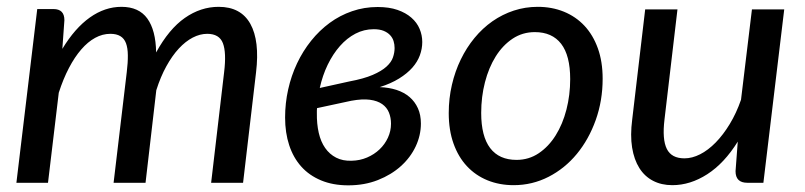

<svg xmlns="http://www.w3.org/2000/svg" viewBox="-20 -535 2356 562"><path d="M28 0 89 -508.5H136.5Q168.5 -508.5 168.5 -476L162.5 -392Q199 -452.5 243 -483.8Q287 -515 335.5 -515Q386.5 -515 411.2 -480.8Q436 -446.5 437 -381.5Q474.5 -450 521 -482.5Q567.5 -515 620 -515Q685 -515 712.8 -465.2Q740.5 -415.5 729.5 -323.5L691.5 0H598L636 -323.5Q643 -381 632.5 -408.5Q622 -436 586.5 -436Q565.5 -436 544.2 -425Q523 -414 503.5 -393Q484 -372 467 -341.2Q450 -310.5 437.5 -271L406 0H312.5L351 -323.5Q354.5 -352 354.2 -373.2Q354 -394.5 348.8 -408.5Q343.5 -422.5 332.2 -429.2Q321 -436 303 -436Q280 -436 258.5 -424.2Q237 -412.5 217.8 -390.2Q198.5 -368 181.8 -336Q165 -304 152 -263.5L120.5 0Z M1216 -412Q1216 -392.5 1209 -373.2Q1202 -354 1187 -337Q1172 -320 1148.2 -305.2Q1124.5 -290.5 1091.5 -280Q1118.5 -279 1140.8 -271.8Q1163 -264.5 1178.8 -251Q1194.5 -237.5 1203.2 -218.2Q1212 -199 1212 -173.5Q1212 -139 1196.8 -106.5Q1181.5 -74 1153.5 -48.8Q1125.5 -23.5 1086.2 -8Q1047 7.5 999.5 7.5Q954.5 7.5 919.8 -7Q885 -21.5 861.8 -47.5Q838.5 -73.5 826.5 -110Q814.5 -146.5 814.5 -191Q814.5 -233 823.5 -273.2Q832.5 -313.5 849.5 -349.5Q866.5 -385.5 890.8 -415.8Q915 -446 945 -468Q975 -490 1010.5 -502.2Q1046 -514.5 1085.5 -514.5Q1119 -514.5 1143.5 -506Q1168 -497.5 1184.2 -483.2Q1200.5 -469 1208.2 -450.5Q1216 -432 1216 -412ZM908 -218.5Q907.5 -215 907.5 -211.5Q907.5 -208 907.5 -204Q907 -172.5 913 -146.2Q919 -120 931.8 -101.8Q944.5 -83.5 964 -73.5Q983.5 -63.5 1009.5 -64.5Q1033.5 -65 1054.5 -74Q1075.5 -83 1091 -97.8Q1106.5 -112.5 1115.5 -132Q1124.5 -151.5 1124.5 -173Q1124.5 -190.5 1118.5 -205.5Q1112.5 -220.5 1098.8 -230.2Q1085 -240 1062.8 -243Q1040.5 -246 1008 -240ZM1074 -449.5Q1045.5 -449.5 1020.5 -436.5Q995.5 -423.5 975 -400.2Q954.5 -377 939.2 -345.5Q924 -314 916 -277.5L1002 -296.5Q1045 -304.5 1071 -315.8Q1097 -327 1111.2 -340Q1125.5 -353 1130.2 -367Q1135 -381 1135 -394.5Q1135 -405 1132 -414.8Q1129 -424.5 1121.8 -432.2Q1114.5 -440 1102.8 -444.8Q1091 -449.5 1074 -449.5Z M1492 -67Q1528 -67 1557 -86.5Q1586 -106 1606.5 -138.8Q1627 -171.5 1638 -214.2Q1649 -257 1649 -303.5Q1649 -372.5 1622.5 -406.8Q1596 -441 1545.5 -441Q1509.5 -441 1480.5 -421.8Q1451.5 -402.5 1431 -369.8Q1410.5 -337 1399.5 -294.2Q1388.5 -251.5 1388.5 -204.5Q1388.5 -136 1414.8 -101.5Q1441 -67 1492 -67ZM1483.5 7Q1442 7 1407 -7.2Q1372 -21.5 1346.8 -48.5Q1321.5 -75.5 1307.5 -114.8Q1293.5 -154 1293.5 -204Q1293.5 -247 1302.8 -286.8Q1312 -326.5 1328.8 -361Q1345.5 -395.5 1369 -424Q1392.5 -452.5 1421.5 -472.8Q1450.5 -493 1484 -504Q1517.5 -515 1554 -515Q1595.5 -515 1630.5 -500.8Q1665.5 -486.5 1690.8 -459.5Q1716 -432.5 1730 -393.5Q1744 -354.5 1744 -304.5Q1744 -240.5 1723.8 -183.8Q1703.5 -127 1668.5 -84.5Q1633.5 -42 1585.8 -17.5Q1538 7 1483.5 7Z M1963 -507.5 1925 -185Q1918 -127 1931.8 -99.2Q1945.5 -71.5 1983.5 -71.5Q2006 -71.5 2029.5 -83.5Q2053 -95.5 2075 -118Q2097 -140.5 2116.2 -172.2Q2135.5 -204 2149 -243L2181 -507.5H2275.5L2214.5 0H2167.5Q2133 0 2133 -34L2139.5 -120.5Q2100 -57 2050.2 -25Q2000.5 7 1948 7Q1916 7 1891.5 -5.8Q1867 -18.5 1851.5 -43Q1836 -67.5 1830.2 -103.2Q1824.5 -139 1830.5 -185L1868.5 -507.5Z"/></svg>

Font: Lato Medium
Style: Italic
Weight: 500
Italic angle: -7°
Designer: Lukasz Dziedzic
Foundry: tyPoland Lukasz Dziedzic
Version: Version 2.006; 2014-01-15